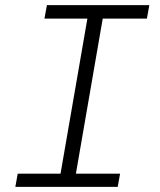

<svg xmlns="http://www.w3.org/2000/svg" viewBox="-20 -731 627 751"><path d="M163.6 -710.9H564L554.7 -658.2H381.8L276.9 -51.8H449.7L440.4 0H40L49.3 -51.8H216.8L321.8 -658.2H153.8Z"/></svg>

Font: Roboto Mono Light
Style: Italic
Weight: 300
Designer: Google
Version: Version 2.000985; 2015; ttfautohint (v1.3)